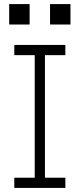

<svg xmlns="http://www.w3.org/2000/svg" viewBox="-20 -920 390 940"><path d="M300 -700H50V-650H150V-50H50V0H300V-50H200V-650H300ZM25 -800H125V-900H25ZM225 -800H325V-900H225Z"/></svg>

Font: LS-VG5000 Light
Style: Regular
Weight: 400
Designer: Justin Bihan, 2021
Foundry: Justin Bihan, 2021
Version: Version 1.000;Glyphs 3.1.2 (3151)